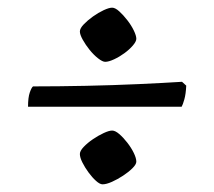

<svg xmlns="http://www.w3.org/2000/svg" viewBox="-20 -526 556 500"><path d="M247 -46Q240 -46 230 -55Q220 -64 210.5 -77Q201 -90 194.5 -103Q188 -116 188 -125Q188 -133 198 -143.5Q208 -154 222 -163.5Q236 -173 250 -179.5Q264 -186 272 -186Q280 -186 290.5 -177Q301 -168 311.5 -154.5Q322 -141 328.5 -127.5Q335 -114 335 -105Q335 -98 325 -88Q315 -78 300.5 -68.5Q286 -59 271.5 -52.5Q257 -46 247 -46ZM254 -365Q247 -365 235.5 -374Q224 -383 213.5 -396Q203 -409 195.5 -422.5Q188 -436 188 -444Q188 -452 198 -462.5Q208 -473 222 -483Q236 -493 250 -499.5Q264 -506 272 -506Q280 -506 290.5 -496.5Q301 -487 311.5 -473.5Q322 -460 328.5 -446.5Q335 -433 335 -425Q335 -418 326 -407.5Q317 -397 304 -387.5Q291 -378 277 -371.5Q263 -365 254 -365ZM53 -248Q53 -272 57.5 -285Q62 -298 66 -301Q132 -301 203.5 -302.5Q275 -304 341 -307Q407 -310 454 -313L465 -303Q464 -281 460 -267Q456 -253 453 -248Z"/></svg>

Font: Texturina Medium 12pt Medium
Style: Regular
Weight: 500
Version: Version 1.002